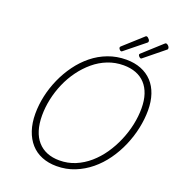

<svg xmlns="http://www.w3.org/2000/svg" viewBox="-216 -1447 1485 1632"><g transform="rotate(20 526.5 -630.5)"><path d="M482 19Q409 19 349.5 -5Q290 -29 248.5 -75.5Q207 -122 184.5 -189Q162 -256 162 -340Q162 -420 180 -501.5Q198 -583 232.5 -660.5Q267 -738 316.5 -806Q366 -874 429.5 -925.5Q493 -977 570 -1006Q647 -1035 734 -1035Q808 -1035 867.5 -1011.5Q927 -988 968.5 -943.5Q1010 -899 1031.5 -835Q1053 -771 1053 -692Q1053 -613 1035.5 -530Q1018 -447 983.5 -366.5Q949 -286 899 -216Q849 -146 785.5 -94Q722 -42 646 -11.5Q570 19 482 19ZM489 -35Q565 -35 632 -63Q699 -91 755.5 -140Q812 -189 856 -253Q900 -317 931.5 -391Q963 -465 979 -540.5Q995 -616 995 -688Q995 -760 977 -814.5Q959 -869 924.5 -906.5Q890 -944 840.5 -963Q791 -982 728 -982Q653 -982 585.5 -955.5Q518 -929 461.5 -881.5Q405 -834 360 -772.5Q315 -711 284 -639.5Q253 -568 237 -493Q221 -418 221 -345Q221 -270 239 -212Q257 -154 292 -114.5Q327 -75 376.5 -55Q426 -35 489 -35ZM666 -1086Q659 -1086 651 -1095Q643 -1104 643 -1111Q643 -1114 643.5 -1116.5Q644 -1119 648 -1123L812 -1271Q816 -1275 819 -1277.5Q822 -1280 826 -1280Q833 -1280 840 -1274.5Q847 -1269 852.5 -1261.5Q858 -1254 858 -1247Q858 -1243 857 -1239.5Q856 -1236 851 -1232L680 -1094Q677 -1091 673 -1088.5Q669 -1086 666 -1086ZM844 -1086Q837 -1086 828 -1095Q819 -1104 819 -1111Q819 -1114 819.5 -1116.5Q820 -1119 825 -1123L988 -1271Q993 -1275 996 -1277.5Q999 -1280 1003 -1280Q1010 -1280 1017.5 -1274.5Q1025 -1269 1030 -1261.5Q1035 -1254 1035 -1247Q1035 -1243 1034 -1239.5Q1033 -1236 1027 -1232L857 -1094Q853 -1091 850 -1088.5Q847 -1086 844 -1086Z"/></g></svg>

Font: Playwrite CO ExtraLight
Style: Regular
Weight: 250
Version: Version 1.002